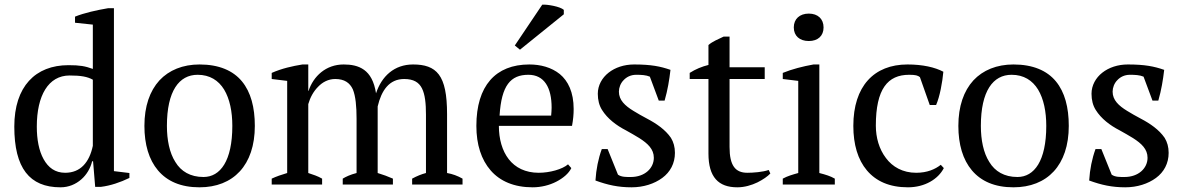

<svg xmlns="http://www.w3.org/2000/svg" viewBox="-20 -787 5053 819"><path d="M377 -99 386 10H411C451 5 493 -9 532 -28V-49L466 -57V-752H441C394 -744 339 -732 300 -716V-690L376 -682V-493C343 -505 321 -509 272 -509C131 -509 41 -418 41 -247C41 -70 106 12 238 12C273 12 303 -1 327 -22C350 -42 366 -70 373 -99ZM258 -50C215 -50 186 -72 166 -108C146 -144 137 -192 137 -247C137 -379 186 -465 277 -465C325 -465 353 -460 376 -447V-165C361 -94 323 -50 258 -50Z M596 -250C596 -171 615 -106 654 -60C693 -14 751 12 831 12C975 12 1067 -82 1067 -250C1067 -329 1050 -394 1012 -440C974 -486 914 -512 831 -512C760 -512 701 -488 660 -444C619 -399 596 -334 596 -250ZM692 -250C692 -399 744 -468 823 -468C875 -468 912 -444 936 -405C960 -365 971 -311 971 -250C971 -101 920 -32 848 -32C792 -32 752 -56 728 -96C703 -135 692 -190 692 -250Z M1656 -25C1636 -34 1614 -42 1591 -49V-333C1607 -401 1640 -450 1704 -450C1744 -450 1767 -436 1780 -410C1793 -384 1797 -346 1797 -298V-49C1778 -44 1758 -36 1738 -25V0H1953V-25C1932 -37 1910 -45 1887 -49V-300C1887 -384 1876 -437 1852 -469C1828 -501 1791 -512 1742 -512C1662 -512 1608 -462 1584 -389C1576 -440 1558 -471 1533 -489C1508 -507 1478 -512 1446 -512C1370 -512 1317 -462 1296 -399H1295V-512H1270C1227 -505 1182 -495 1139 -476V-450L1205 -442V-49C1181 -42 1158 -34 1139 -25V0H1354V-25C1335 -36 1316 -42 1295 -49V-343C1303 -371 1317 -397 1337 -417C1356 -437 1381 -450 1410 -450C1449 -450 1472 -434 1485 -406C1497 -377 1501 -333 1501 -280V-49C1474 -42 1455 -33 1442 -25V0H1656Z M2176 -593 2198 -575 2385 -726V-745C2377 -752 2360 -758 2341 -762C2322 -766 2304 -768 2293 -767ZM2403 -86C2379 -65 2325 -50 2278 -50C2221 -50 2178 -72 2150 -108C2122 -144 2108 -194 2108 -250H2420C2425 -277 2427 -299 2427 -322C2427 -394 2403 -442 2368 -471C2332 -500 2285 -512 2238 -512C2094 -512 2012 -421 2012 -250C2012 -170 2033 -106 2073 -60C2113 -14 2173 12 2252 12C2288 12 2324 3 2353 -12C2382 -27 2406 -47 2417 -70ZM2234 -468C2302 -468 2333 -413 2333 -328C2333 -317 2332 -306 2331 -294H2111C2119 -423 2158 -468 2234 -468Z M2769 -114C2769 -69 2730 -32 2671 -32C2654 -32 2631 -31 2616 -42L2572 -151H2547C2532 -110 2523 -65 2520 -17C2572 2 2617 12 2674 12C2725 12 2771 -3 2805 -28C2839 -53 2859 -90 2859 -135C2859 -160 2853 -181 2842 -199C2818 -234 2780 -260 2740 -281C2719 -292 2700 -303 2682 -314C2646 -336 2620 -360 2620 -396C2620 -413 2627 -432 2640 -445C2652 -458 2670 -468 2694 -468C2715 -468 2736 -467 2752 -460L2790 -358H2815C2828 -403 2835 -446 2840 -489C2797 -504 2757 -512 2685 -512C2642 -512 2604 -499 2576 -477C2548 -455 2530 -423 2530 -387C2530 -360 2536 -337 2548 -318C2571 -281 2609 -252 2650 -231C2670 -220 2689 -209 2707 -198C2743 -175 2769 -151 2769 -114Z M2922 -450H3002V-132C3002 -31 3045 12 3125 12C3156 12 3186 3 3211 -9C3235 -21 3255 -35 3266 -47L3259 -62C3234 -53 3192 -50 3168 -50C3117 -50 3092 -80 3092 -160V-450H3242V-500H3092V-631H3067C3044 -620 3019 -610 3002 -595V-510C2974 -503 2947 -492 2922 -476Z M3366 -670C3366 -634 3391 -612 3430 -612C3469 -612 3493 -634 3493 -670C3493 -706 3469 -729 3430 -729C3391 -729 3366 -706 3366 -670ZM3541 -25C3522 -36 3502 -42 3475 -49V-512H3450C3405 -504 3358 -492 3319 -476V-450L3385 -442V-49C3360 -42 3339 -36 3319 -25V0H3541Z M3993 -84C3969 -65 3935 -50 3888 -50C3831 -50 3787 -75 3759 -113C3730 -151 3716 -200 3716 -251C3716 -408 3767 -468 3858 -468C3886 -468 3895 -465 3904 -458L3946 -339H3973C3989 -375 4000 -437 4004 -481C3968 -500 3916 -512 3851 -512C3708 -512 3620 -419 3620 -250C3620 -171 3639 -106 3678 -60C3717 -14 3774 12 3853 12C3925 12 3982 -23 4006 -70Z M4068 -250C4068 -171 4087 -106 4126 -60C4165 -14 4223 12 4303 12C4447 12 4539 -82 4539 -250C4539 -329 4522 -394 4484 -440C4446 -486 4386 -512 4303 -512C4232 -512 4173 -488 4132 -444C4091 -399 4068 -334 4068 -250ZM4164 -250C4164 -399 4216 -468 4295 -468C4347 -468 4384 -444 4408 -405C4432 -365 4443 -311 4443 -250C4443 -101 4392 -32 4320 -32C4264 -32 4224 -56 4200 -96C4175 -135 4164 -190 4164 -250Z M4875 -114C4875 -69 4836 -32 4777 -32C4760 -32 4737 -31 4722 -42L4678 -151H4653C4638 -110 4629 -65 4626 -17C4678 2 4723 12 4780 12C4831 12 4877 -3 4911 -28C4945 -53 4965 -90 4965 -135C4965 -160 4959 -181 4948 -199C4924 -234 4886 -260 4846 -281C4825 -292 4806 -303 4788 -314C4752 -336 4726 -360 4726 -396C4726 -413 4733 -432 4746 -445C4758 -458 4776 -468 4800 -468C4821 -468 4842 -467 4858 -460L4896 -358H4921C4934 -403 4941 -446 4946 -489C4903 -504 4863 -512 4791 -512C4748 -512 4710 -499 4682 -477C4654 -455 4636 -423 4636 -387C4636 -360 4642 -337 4654 -318C4677 -281 4715 -252 4756 -231C4776 -220 4795 -209 4813 -198C4849 -175 4875 -151 4875 -114Z"/></svg>

Font: PT Serif
Style: Regular
Weight: 400
Designer: A.Korolkova, O.Umpeleva, V.Yefimov
Foundry: ParaType Ltd
Version: Version 1.000;PS 001.000;hotconv 1.0.88;makeotf.lib2.5.64775